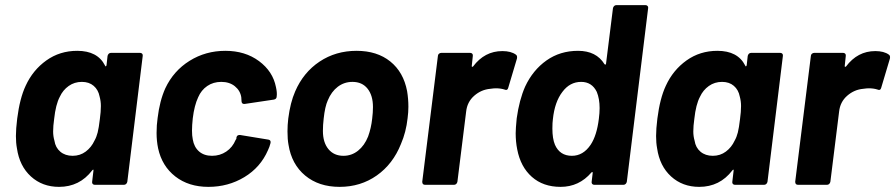

<svg xmlns="http://www.w3.org/2000/svg" viewBox="-20 -720 3488 748"><path d="M412 -514H526Q531 -514 534 -510.5Q537 -507 536 -502L476 -12Q475 -7 471.5 -3.5Q468 0 463 0H349Q344 0 341 -3.5Q338 -7 339 -12L344 -55Q345 -59 343 -59Q341 -59 339 -56Q290 8 210 8Q145 8 100.5 -32.5Q56 -73 46 -142Q42 -163 42 -190Q42 -218 47 -258Q57 -337 80 -386Q108 -447 160.5 -484.5Q213 -522 281 -522Q360 -522 389 -465Q390 -461 392 -461.5Q394 -462 395 -466L399 -502Q400 -507 403.5 -510.5Q407 -514 412 -514ZM369 -256Q373 -285 373 -307Q373 -326 368 -344Q363 -370 345 -385.5Q327 -401 299 -401Q270 -401 247.5 -385Q225 -369 213 -343Q197 -313 191 -257Q187 -229 187 -208Q187 -189 192 -172Q196 -145 215 -129Q234 -113 263 -113Q292 -113 314 -129.5Q336 -146 348 -172Q356 -186 360.5 -204Q365 -222 369 -256Z M596 -142Q590 -171 590 -202Q590 -233 594 -260Q602 -327 624 -376Q656 -444 718.5 -483Q781 -522 858 -522Q935 -522 989 -482Q1043 -442 1055 -381Q1060 -359 1058 -345Q1058 -334 1047 -332L933 -315H931Q922 -315 921 -325L920 -341Q916 -367 895 -384Q874 -401 842 -401Q811 -401 787.5 -385Q764 -369 752 -341Q737 -309 731 -259Q728 -232 728 -211Q728 -191 731 -177Q736 -147 755.5 -130Q775 -113 806 -113Q837 -113 861.5 -129.5Q886 -146 898 -175Q900 -177 900.5 -178.5Q901 -180 901 -181V-184Q902 -190 906.5 -192.5Q911 -195 916 -194L1026 -176Q1036 -174 1034 -163Q1030 -147 1024 -135Q995 -68 932 -30Q869 8 792 8Q715 8 663 -32.5Q611 -73 596 -142Z M1104 -156Q1100 -177 1100 -208Q1100 -233 1103 -258Q1111 -321 1130 -364Q1162 -438 1225 -480Q1288 -522 1369 -522Q1449 -522 1500.5 -480.5Q1552 -439 1566 -365Q1571 -335 1571 -304Q1571 -283 1568 -260Q1562 -205 1542 -159Q1511 -81 1448 -36.5Q1385 8 1303 8Q1222 8 1169 -36Q1116 -80 1104 -156ZM1414 -188Q1426 -221 1430 -258Q1433 -282 1433 -303Q1433 -348 1412 -374.5Q1391 -401 1353 -401Q1321 -401 1296 -382Q1271 -363 1257 -329Q1246 -305 1241 -258Q1238 -233 1238 -210Q1238 -165 1259.5 -139Q1281 -113 1318 -113Q1350 -113 1375 -133Q1400 -153 1414 -188Z M1990 -507Q1996 -503 1994 -492L1960 -378Q1957 -366 1946 -371Q1931 -376 1911 -376Q1904 -376 1890 -374Q1855 -371 1827.5 -347Q1800 -323 1796 -285L1762 -12Q1761 -7 1757.5 -3.5Q1754 0 1749 0H1636Q1625 0 1625 -12L1686 -502Q1686 -507 1690 -510.5Q1694 -514 1699 -514H1812Q1817 -514 1820 -510.5Q1823 -507 1822 -502L1818 -464Q1817 -461 1819 -460Q1821 -459 1823 -461Q1868 -521 1937 -521Q1971 -521 1990 -507Z M2381 -700H2495Q2500 -700 2503 -696.5Q2506 -693 2505 -688L2422 -12Q2421 -7 2417.5 -3.5Q2414 0 2409 0H2295Q2290 0 2287 -3.5Q2284 -7 2285 -12L2289 -46Q2290 -49 2288 -49.5Q2286 -50 2284 -48Q2236 8 2164 8Q2096 8 2052 -31Q2008 -70 1995 -138Q1989 -168 1989 -201Q1989 -219 1993 -259Q2003 -331 2026 -383Q2056 -447 2109 -484.5Q2162 -522 2232 -522Q2303 -522 2335 -470Q2337 -468 2339 -468.5Q2341 -469 2341 -472L2368 -688Q2369 -693 2372.5 -696.5Q2376 -700 2381 -700ZM2313 -257Q2316 -280 2316 -299Q2316 -335 2305 -362Q2286 -401 2244 -401Q2200 -401 2171 -362Q2141 -323 2134 -256Q2132 -243 2132 -219Q2132 -180 2142 -156Q2161 -113 2208 -113Q2252 -113 2281 -156Q2305 -192 2313 -257Z M2906 -514H3020Q3025 -514 3028 -510.5Q3031 -507 3030 -502L2970 -12Q2969 -7 2965.5 -3.5Q2962 0 2957 0H2843Q2838 0 2835 -3.5Q2832 -7 2833 -12L2838 -55Q2839 -59 2837 -59Q2835 -59 2833 -56Q2784 8 2704 8Q2639 8 2594.5 -32.5Q2550 -73 2540 -142Q2536 -163 2536 -190Q2536 -218 2541 -258Q2551 -337 2574 -386Q2602 -447 2654.5 -484.5Q2707 -522 2775 -522Q2854 -522 2883 -465Q2884 -461 2886 -461.5Q2888 -462 2889 -466L2893 -502Q2894 -507 2897.5 -510.5Q2901 -514 2906 -514ZM2863 -256Q2867 -285 2867 -307Q2867 -326 2862 -344Q2857 -370 2839 -385.5Q2821 -401 2793 -401Q2764 -401 2741.5 -385Q2719 -369 2707 -343Q2691 -313 2685 -257Q2681 -229 2681 -208Q2681 -189 2686 -172Q2690 -145 2709 -129Q2728 -113 2757 -113Q2786 -113 2808 -129.5Q2830 -146 2842 -172Q2850 -186 2854.5 -204Q2859 -222 2863 -256Z M3443 -507Q3449 -503 3447 -492L3413 -378Q3410 -366 3399 -371Q3384 -376 3364 -376Q3357 -376 3343 -374Q3308 -371 3280.5 -347Q3253 -323 3249 -285L3215 -12Q3214 -7 3210.5 -3.5Q3207 0 3202 0H3089Q3078 0 3078 -12L3139 -502Q3139 -507 3143 -510.5Q3147 -514 3152 -514H3265Q3270 -514 3273 -510.5Q3276 -507 3275 -502L3271 -464Q3270 -461 3272 -460Q3274 -459 3276 -461Q3321 -521 3390 -521Q3424 -521 3443 -507Z"/></svg>

Font: Barlow
Style: Bold Italic
Weight: 700
Italic angle: -7°
Designer: Jeremy Tribby
Foundry: Tribby Type
Version: Version 1.422